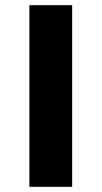

<svg xmlns="http://www.w3.org/2000/svg" viewBox="-20 -725 395 745"><path d="M94 0V-705H260V0Z"/></svg>

Font: Nunito Sans 6pt ExtraBold
Style: Regular
Weight: 800
Version: Version 3.101;gftools[0.9.27]